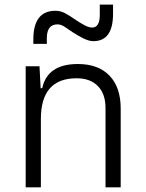

<svg xmlns="http://www.w3.org/2000/svg" viewBox="-20 -801 626 821"><path d="M431.2 0V-338.4Q431.2 -399.9 398.4 -433.1Q365.7 -466.3 307.6 -466.3Q154.8 -466.3 154.8 -292.5V0H89.8V-517.6H148.9L153.8 -423.8H160.6Q182.6 -527.3 313 -527.3Q400.4 -527.3 448.2 -477.5Q496.1 -427.7 496.1 -336.9V0ZM122.6 -613.3V-632.8Q122.6 -754.9 217.3 -754.9Q238.8 -754.9 258.1 -744.6Q277.3 -734.4 297.4 -720.2Q323.7 -702.1 342.5 -692.6Q361.3 -683.1 373.5 -683.1Q406.7 -683.1 406.7 -737.3V-781.2H463.4V-742.2Q463.4 -625 379.4 -625Q361.3 -625 339.4 -635.5Q317.4 -646 291.5 -662.6Q274.9 -673.3 258.3 -685.1Q241.7 -696.8 226.1 -696.8Q180.2 -696.8 180.2 -637.7V-613.3Z"/></svg>

Font: CaskaydiaMono NF Light
Style: Regular
Weight: 300
Designer: Aaron Bell
Foundry: Saja Typeworks
Version: Version 2111.001; ttfautohint (v1.8.4);Nerd Fonts 3.1.1